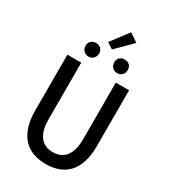

<svg xmlns="http://www.w3.org/2000/svg" viewBox="-235 -1090 1070 1213"><g transform="rotate(30 300.0 -483.5)"><path d="M301 12Q250 12 208.5 -3Q167 -18 137.5 -49.5Q108 -81 91.5 -130.5Q75 -180 75 -249V-655H176V-243Q176 -183 192 -146Q208 -109 236 -92Q264 -75 301 -75Q339 -75 367.5 -92Q396 -109 412 -146Q428 -183 428 -243V-655H525V-249Q525 -180 509 -130.5Q493 -81 463.5 -49.5Q434 -18 393 -3Q352 12 301 12ZM195 -711Q174 -711 160 -725.5Q146 -740 146 -761Q146 -783 160 -796.5Q174 -810 195 -810Q217 -810 231 -796.5Q245 -783 245 -761Q245 -740 231 -725.5Q217 -711 195 -711ZM405 -711Q383 -711 369 -725.5Q355 -740 355 -761Q355 -783 369 -796.5Q383 -810 405 -810Q427 -810 440.5 -796.5Q454 -783 454 -761Q454 -740 440.5 -725.5Q427 -711 405 -711ZM302 -824 258 -853 353 -979 415 -937Z"/></g></svg>

Font: Source Code Pro ExtraLight Medium
Style: Regular
Weight: 500
Monospace: yes
Version: Version 1.018;hotconv 1.0.116;makeotfexe 2.5.65601